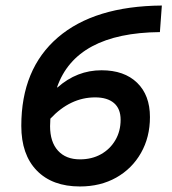

<svg xmlns="http://www.w3.org/2000/svg" viewBox="-20 -662 620 694"><path d="M269 12Q169 12 113 -45.5Q57 -103 57 -207Q57 -413 189 -526.5Q321 -640 565 -642L558 -546Q254 -543 186 -346H188Q258 -408 347 -408Q429 -408 475.5 -363Q522 -318 522 -239Q522 -166 489.5 -109Q457 -52 400 -20Q343 12 269 12ZM269 -86Q312 -86 345 -104.5Q378 -123 397 -155.5Q416 -188 416 -229Q416 -269 392 -289.5Q368 -310 324 -310Q234 -310 162 -233Q162 -225 161.5 -218.5Q161 -212 161 -206Q161 -149 189.5 -117.5Q218 -86 269 -86Z"/></svg>

Font: Sometype Mono SemiBold
Style: Italic
Weight: 600
Italic angle: -12°
Designer: Ryoichi Tsunekawa
Foundry: Dharma Type
Version: Version 1.001